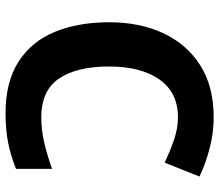

<svg xmlns="http://www.w3.org/2000/svg" viewBox="-68 -696 774 677"><g transform="rotate(90 318.5 -357.0)"><path d="M393 -598Q306 -598 260 -533Q214 -468 214 -355Q214 -241 256.5 -178.5Q299 -116 393 -116Q437 -116 480.5 -126Q524 -136 575 -154V-27Q528 -8 482 1Q436 10 379 10Q269 10 197.5 -35.5Q126 -81 92 -163.5Q58 -246 58 -356Q58 -464 97 -547Q136 -630 210.5 -677Q285 -724 393 -724Q446 -724 499.5 -710.5Q553 -697 602 -674L553 -551Q513 -570 472.5 -584Q432 -598 393 -598Z"/></g></svg>

Font: Noto Sans Bassa Vah
Style: Regular
Weight: 400
Designer: Monotype Design Team
Foundry: Monotype Imaging Inc.
Version: Version 2.002